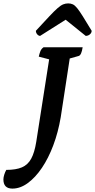

<svg xmlns="http://www.w3.org/2000/svg" viewBox="-141 -919 559 1129"><path d="M-68 190Q-121 190 -121 136Q-121 124 -116 108Q-111 92 -104 80Q-47 80 -12 65Q23 50 42.5 14Q62 -22 72 -84L148 -570L87 -586Q91 -604 96.5 -618Q102 -632 115 -641H345Q338 -595 322 -590L269 -575L216 -229Q201 -141 172.5 -65Q144 11 105.5 68Q67 125 22.5 157.5Q-22 190 -68 190ZM260 -899Q275 -899 287 -893.5Q299 -888 312.5 -871.5Q326 -855 346 -823Q366 -791 398 -738Q398 -726 387.5 -717Q377 -708 363 -708L245 -803L95 -708Q86 -708 78 -717Q70 -726 70 -738Q119 -791 149 -823Q179 -855 198 -871.5Q217 -888 231 -893.5Q245 -899 260 -899Z"/></svg>

Font: Petrona
Style: Bold Italic
Weight: 700
Italic angle: -9°
Designer: Ringo R. Seeber
Foundry: Ringo R. Seeber
Version: Version 2.001; ttfautohint (v1.8.3)